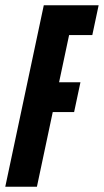

<svg xmlns="http://www.w3.org/2000/svg" viewBox="-34 -708 394 728"><path d="M-14 0 132 -688H340L316 -575H228L190 -396H271L247 -283H166L106 0Z"/></svg>

Font: Saira Ultra Condensed ExtraBold
Style: Italic
Weight: 800
Width: 1
Italic angle: -12°
Designer: Hector Gatti with collaboration of the Omnibus-Type team
Foundry: Omnibus-Type
Version: Version 1.001; ttfautohint (v1.8)